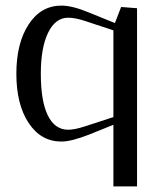

<svg xmlns="http://www.w3.org/2000/svg" viewBox="-20 -495 573 682"><path d="M198.2 -475.1Q237.3 -475.1 296.9 -450.2L388.2 -413.1L410.2 -470.2L466.8 -465.8V167H382.8V-51.8L296.9 -17.1Q233.4 7.8 198.2 7.8Q125.5 7.8 81.8 -58.1Q38.1 -124 38.1 -232.9Q38.1 -341.8 81.8 -408.4Q125.5 -475.1 198.2 -475.1ZM382.8 -387.2 280.8 -420.9Q246.6 -432.1 222.2 -432.1Q176.8 -432.1 150.9 -378.9Q125 -325.7 125 -232.9Q125 -135.7 149.9 -85Q174.8 -34.2 222.2 -34.2Q245.1 -34.2 280.8 -45.9L382.8 -79.1Z"/></svg>

Font: Resagokr
Style: Regular
Weight: 500
Designer: gluk
Foundry: gluk
Version: Version 0.95